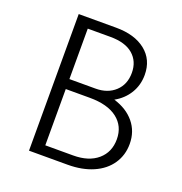

<svg xmlns="http://www.w3.org/2000/svg" viewBox="-121 -763 823 869"><g transform="rotate(20 291.0 -329.0)"><path d="M530 -184Q530 -130 501.5 -88Q473 -46 420.5 -23Q368 0 298 0H112V-658H292Q382 -658 434.5 -616Q487 -574 487 -501Q487 -452 463 -412.5Q439 -373 396 -349Q459 -330 494.5 -287Q530 -244 530 -184ZM173 -610V-367H299Q357 -367 393 -400.5Q429 -434 429 -490Q429 -545 391.5 -577.5Q354 -610 282 -610ZM468 -184Q468 -247 421.5 -283Q375 -319 289 -319H173V-48H307Q382 -48 425 -85Q468 -122 468 -184Z"/></g></svg>

Font: Ysabeau SC Semilight
Style: Regular
Weight: 300
Designer: Christian Thalmann (Catharsis Fonts)
Version: Version 0.003